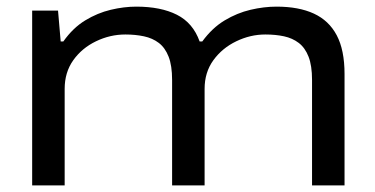

<svg xmlns="http://www.w3.org/2000/svg" viewBox="-20 -559 1130 579"><path d="M77 0V-527H155L163 -434H171Q200 -475 237 -497.5Q274 -520 314 -529.5Q354 -539 391 -539Q465 -539 513.5 -514.5Q562 -490 582 -434H590Q620 -475 657.5 -497.5Q695 -520 735.5 -529.5Q776 -539 814 -539Q881 -539 926.5 -518Q972 -497 995.5 -452.5Q1019 -408 1019 -336V0H921V-318Q921 -361 910.5 -388Q900 -415 881 -429.5Q862 -444 836.5 -449.5Q811 -455 780 -455Q735 -455 692.5 -434.5Q650 -414 623.5 -377.5Q597 -341 597 -291V0H499V-318Q499 -361 488.5 -388Q478 -415 459 -429.5Q440 -444 414 -449.5Q388 -455 358 -455Q312 -455 269.5 -434.5Q227 -414 201 -377.5Q175 -341 175 -291V0Z"/></svg>

Font: Archivo Expanded
Style: Regular
Weight: 400
Width: 7
Designer: Hector Gatti
Foundry: Omnibus-Type
Version: Version 2.001